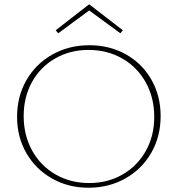

<svg xmlns="http://www.w3.org/2000/svg" viewBox="-20 -875 833 900"><path d="M253 -719 241 -733 398 -855 556 -733 544 -719 398 -826ZM733 -331Q733 -235 689 -158.5Q645 -82 567.5 -38.5Q490 5 395 5Q300 5 223.5 -38.5Q147 -82 103.5 -157.5Q60 -233 60 -327Q60 -423 104 -499.5Q148 -576 225.5 -619.5Q303 -663 399 -663Q494 -663 570.5 -620Q647 -577 690 -501Q733 -425 733 -331ZM703 -327Q703 -417 663.5 -488.5Q624 -560 553.5 -600.5Q483 -641 395 -641Q308 -641 238.5 -601Q169 -561 130 -490.5Q91 -420 91 -331Q91 -241 130.5 -169.5Q170 -98 240 -57.5Q310 -17 398 -17Q485 -17 554.5 -57Q624 -97 663.5 -167.5Q703 -238 703 -327Z"/></svg>

Font: Ysabeau SC Extralight
Style: Regular
Weight: 200
Designer: Christian Thalmann (Catharsis Fonts)
Version: Version 0.003